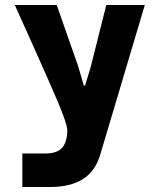

<svg xmlns="http://www.w3.org/2000/svg" viewBox="-20 -745 640 765"><path d="M69 -133.5H161.5Q207.5 -133.5 227.8 -156.5Q248 -179.5 248 -226.5Q248 -250.5 210.8 -338.5Q173.5 -426.5 100 -589.5Q46.5 -707.5 39 -725H206L292 -479.5L314 -404H319L341.5 -478.5L403.5 -725H557L379 -127.5Q359.5 -62.5 310 -31.2Q260.5 0 179.5 0H69Z"/></svg>

Font: JuliaMono ExtraBold
Style: Regular
Weight: 800
Monospace: yes
Designer: cormullion
Foundry: corm
Version: Version 0.055; ttfautohint (v1.8.4)